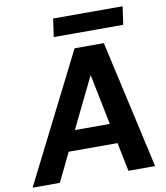

<svg xmlns="http://www.w3.org/2000/svg" viewBox="-127 -956 895 1034"><g transform="rotate(-10 320.5 -439.0)"><path d="M-33 0 320 -700H480L637 0H491L459 -157H192L116 0ZM245 -266H436L380 -543ZM220 -779 234 -878H614L600 -779Z"/></g></svg>

Font: Host Grotesk ExtraBold
Style: Italic
Weight: 800
Italic angle: -8°
Designer: Doğukan Karapınar
Foundry: Element Type
Version: Version 1.003; ttfautohint (v1.8.4.7-5d5b)